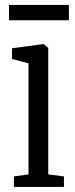

<svg xmlns="http://www.w3.org/2000/svg" viewBox="-20 -738 298 758"><path d="M35 0V-41.5L92.5 -49.5V-488L27.5 -505V-547.5L150 -564H152.5L170.5 -548.5V-49.5L232.5 -41.5V0ZM252 -718.5V-658H15.5V-718.5Z"/></svg>

Font: Merriweather 24pt SemiCondensed Light
Style: Regular
Weight: 300
Width: 4
Designer: Eben Sorkin
Foundry: Eben Sorkin
Version: Version 2.100